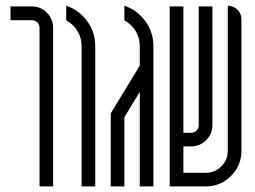

<svg xmlns="http://www.w3.org/2000/svg" viewBox="-20 -666 912 686"><path d="M121.2 0V-566.4Q121.2 -578.1 113.3 -586Q105.4 -593.9 93.7 -593.9H17.5V-643.1H93.7Q125.4 -643.1 147.6 -620.6Q169.9 -598.1 169.9 -566.4V0Z M216.6 -645.6Q262.4 -630.2 291.3 -590.6Q320.3 -551 320.3 -501.5V0H271.6V-501.5Q271.6 -531 256.6 -555.4Q241.6 -579.8 216.6 -593.1Z M424.4 -247.4V0H375.7V-261.1L479.4 -431.5V-501.5Q479.4 -531 464.4 -555.4Q449.4 -579.8 424.4 -593.1V-645.6Q470.2 -630.2 499.2 -590.6Q528.1 -551 528.1 -501.5V0H479.4V-337.8Z M842.6 -127.4Q842.6 -74.6 805.3 -37.3Q768 0 715.5 0H586.4V-643.1H635.2V-191.6H662.6Q674.3 -191.6 682.2 -199.5Q690.1 -207.4 690.1 -219.1V-643.1H738.9V-219.1Q738.9 -187.4 716.6 -165.1Q694.3 -142.9 662.6 -142.9H635.2V-48.7H715.5Q748 -48.7 770.9 -71.6Q793.8 -94.5 793.8 -127.4V-645.6Q813.8 -645.6 828.2 -631.4Q842.6 -617.2 842.6 -597.3Z"/></svg>

Font: Marapfhont
Style: Book
Weight: 400
Version: Version 0.15